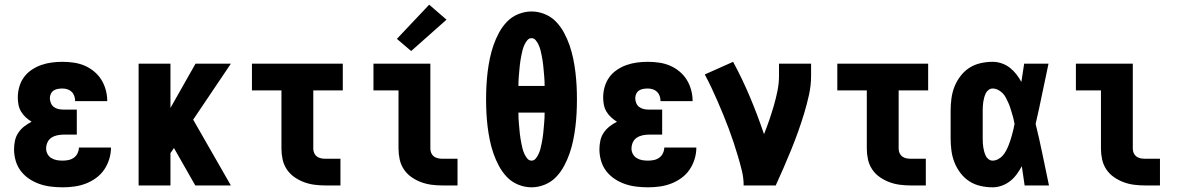

<svg xmlns="http://www.w3.org/2000/svg" viewBox="-20 -792 5040 820"><path d="M248 8Q223 8 198 5Q173 2 149.5 -6Q126 -14 105 -28Q84 -42 69 -61.5Q54 -81 47 -105.5Q40 -130 40 -154Q40 -173 44 -191.5Q48 -210 58.5 -225.5Q69 -241 84 -252.5Q99 -264 115 -272Q102 -280 90 -291Q78 -302 70 -315.5Q62 -329 59 -344.5Q56 -360 56 -376Q56 -399 62.5 -421.5Q69 -444 82.5 -462.5Q96 -481 115.5 -494Q135 -507 156.5 -514.5Q178 -522 201 -525Q224 -528 247 -528Q271 -528 295 -524.5Q319 -521 340.5 -512Q362 -503 381 -487.5Q400 -472 412.5 -452Q425 -432 431.5 -408.5Q438 -385 438 -362Q438 -361 438 -360.5Q438 -360 438 -360H301Q301 -360 301 -360Q301 -360 301 -360Q301 -371 297.5 -381.5Q294 -392 286.5 -399.5Q279 -407 268.5 -410.5Q258 -414 247 -414Q238 -414 228 -412.5Q218 -411 210 -406Q202 -401 197.5 -392Q193 -383 193 -373Q193 -363 197 -352.5Q201 -342 209.5 -335.5Q218 -329 228.5 -326.5Q239 -324 250 -324H308V-217H250Q237 -217 223.5 -214Q210 -211 199 -203.5Q188 -196 182.5 -183.5Q177 -171 177 -157Q177 -145 183 -134Q189 -123 200 -116.5Q211 -110 223 -108Q235 -106 248 -106Q260 -106 272.5 -108.5Q285 -111 295.5 -118.5Q306 -126 311.5 -138Q317 -150 317 -162H454Q454 -137 446.5 -112.5Q439 -88 425 -67.5Q411 -47 390.5 -32Q370 -17 346.5 -8Q323 1 298 4.5Q273 8 248 8Z M572 0V-520H708V-331L815 -520H966L805 -281L966 0H814L724 -158L723 -160L708 -138V0Z M1370 0Q1346 0 1323 -3Q1300 -6 1278.5 -14Q1257 -22 1237.5 -35.5Q1218 -49 1205 -68.5Q1192 -88 1187 -111Q1182 -134 1182 -157V-406H1056V-520H1444V-406H1318V-157Q1318 -147 1322 -138Q1326 -129 1333.5 -123.5Q1341 -118 1350.5 -116Q1360 -114 1370 -114H1434V0Z M1870 0Q1846 0 1823 -3Q1800 -6 1778.5 -14Q1757 -22 1737.5 -35.5Q1718 -49 1705 -68.5Q1692 -88 1687 -111Q1682 -134 1682 -157V-406H1575V-520H1818V-157Q1818 -147 1822 -138Q1826 -129 1833.5 -123.5Q1841 -118 1850.5 -116Q1860 -114 1870 -114H1934V0ZM1736 -574 1675 -626 1813 -772 1887 -708Z M2250 8Q2221 8 2193 -3.5Q2165 -15 2145 -36Q2125 -57 2111 -83Q2097 -109 2087.5 -136.5Q2078 -164 2072 -193Q2066 -222 2062.5 -251Q2059 -280 2057.5 -309Q2056 -338 2056 -368Q2056 -397 2057.5 -426Q2059 -455 2062.5 -484Q2066 -513 2072 -542Q2078 -571 2087.5 -598.5Q2097 -626 2111 -652Q2125 -678 2145 -699Q2165 -720 2193 -731.5Q2221 -743 2250 -743Q2279 -743 2307 -731.5Q2335 -720 2355 -699Q2375 -678 2389 -652Q2403 -626 2412.5 -598.5Q2422 -571 2428 -542Q2434 -513 2437.5 -484Q2441 -455 2442.5 -426Q2444 -397 2444 -368Q2444 -338 2442.5 -309Q2441 -280 2437.5 -251Q2434 -222 2428 -193Q2422 -164 2412.5 -136.5Q2403 -109 2389 -83Q2375 -57 2355 -36Q2335 -15 2307 -3.5Q2279 8 2250 8ZM2194 -425H2306Q2306 -436 2305.5 -447Q2305 -458 2304 -469Q2303 -480 2302 -491Q2301 -502 2300 -513Q2299 -524 2297 -535Q2295 -546 2293 -557Q2291 -568 2288 -579Q2285 -590 2280.5 -600Q2276 -610 2268.5 -619.5Q2261 -629 2250 -629Q2239 -629 2231.5 -619.5Q2224 -610 2219.5 -600Q2215 -590 2212 -579Q2209 -568 2207 -557Q2205 -546 2203 -535Q2201 -524 2200 -513Q2199 -502 2198 -491Q2197 -480 2196 -469Q2195 -458 2194.5 -447Q2194 -436 2194 -425ZM2250 -106Q2261 -106 2268.5 -115.5Q2276 -125 2280.5 -135Q2285 -145 2288 -156Q2291 -167 2293 -178Q2295 -189 2297 -200Q2299 -211 2300 -222Q2301 -233 2302 -244Q2303 -255 2304 -266Q2305 -277 2305.5 -288Q2306 -299 2306 -311H2194Q2194 -299 2194.5 -288Q2195 -277 2196 -266Q2197 -255 2198 -244Q2199 -233 2200 -222Q2201 -211 2203 -200Q2205 -189 2207 -178Q2209 -167 2212 -156Q2215 -145 2219.5 -135Q2224 -125 2231.5 -115.5Q2239 -106 2250 -106Z M2748 8Q2723 8 2698 5Q2673 2 2649.5 -6Q2626 -14 2605 -28Q2584 -42 2569 -61.5Q2554 -81 2547 -105.5Q2540 -130 2540 -154Q2540 -173 2544 -191.5Q2548 -210 2558.5 -225.5Q2569 -241 2584 -252.5Q2599 -264 2615 -272Q2602 -280 2590 -291Q2578 -302 2570 -315.5Q2562 -329 2559 -344.5Q2556 -360 2556 -376Q2556 -399 2562.5 -421.5Q2569 -444 2582.5 -462.5Q2596 -481 2615.5 -494Q2635 -507 2656.5 -514.5Q2678 -522 2701 -525Q2724 -528 2747 -528Q2771 -528 2795 -524.5Q2819 -521 2840.5 -512Q2862 -503 2881 -487.5Q2900 -472 2912.5 -452Q2925 -432 2931.5 -408.5Q2938 -385 2938 -362Q2938 -361 2938 -360.5Q2938 -360 2938 -360H2801Q2801 -360 2801 -360Q2801 -360 2801 -360Q2801 -371 2797.5 -381.5Q2794 -392 2786.5 -399.5Q2779 -407 2768.5 -410.5Q2758 -414 2747 -414Q2738 -414 2728 -412.5Q2718 -411 2710 -406Q2702 -401 2697.5 -392Q2693 -383 2693 -373Q2693 -363 2697 -352.5Q2701 -342 2709.5 -335.5Q2718 -329 2728.5 -326.5Q2739 -324 2750 -324H2808V-217H2750Q2737 -217 2723.5 -214Q2710 -211 2699 -203.5Q2688 -196 2682.5 -183.5Q2677 -171 2677 -157Q2677 -145 2683 -134Q2689 -123 2700 -116.5Q2711 -110 2723 -108Q2735 -106 2748 -106Q2760 -106 2772.5 -108.5Q2785 -111 2795.5 -118.5Q2806 -126 2811.5 -138Q2817 -150 2817 -162H2954Q2954 -137 2946.5 -112.5Q2939 -88 2925 -67.5Q2911 -47 2890.5 -32Q2870 -17 2846.5 -8Q2823 1 2798 4.5Q2773 8 2748 8Z M3156 0Q3156 -32 3148.5 -62.5Q3141 -93 3132 -123.5Q3123 -154 3113 -184Q3103 -214 3092 -243.5Q3081 -273 3069 -302Q3057 -331 3044.5 -360Q3032 -389 3018.5 -417.5Q3005 -446 2990 -474L3111 -528Q3151 -454 3183.5 -376.5Q3216 -299 3243 -219Q3255 -249 3265.5 -279.5Q3276 -310 3285 -341Q3294 -372 3300.5 -404Q3307 -436 3307 -468V-520H3444V-468Q3444 -427 3435 -386.5Q3426 -346 3414 -306.5Q3402 -267 3388 -228Q3374 -189 3358.5 -151Q3343 -113 3326.5 -75Q3310 -37 3293 0Z M3870 0Q3846 0 3823 -3Q3800 -6 3778.5 -14Q3757 -22 3737.5 -35.5Q3718 -49 3705 -68.5Q3692 -88 3687 -111Q3682 -134 3682 -157V-406H3556V-520H3944V-406H3818V-157Q3818 -147 3822 -138Q3826 -129 3833.5 -123.5Q3841 -118 3850.5 -116Q3860 -114 3870 -114H3934V0Z M4219 8Q4193 8 4167 2Q4141 -4 4119.5 -18Q4098 -32 4082 -53Q4066 -74 4056.5 -98Q4047 -122 4043.5 -148Q4040 -174 4040 -200V-320Q4040 -346 4043.5 -372Q4047 -398 4056.5 -422Q4066 -446 4082 -467Q4098 -488 4119.5 -502Q4141 -516 4167 -522Q4193 -528 4219 -528Q4239 -528 4258 -521.5Q4277 -515 4292.5 -503Q4308 -491 4320.5 -475Q4333 -459 4342 -442Q4345 -461 4348 -480.5Q4351 -500 4354 -520H4458Q4444 -456 4431 -391.5Q4418 -327 4403 -263Q4419 -198 4432.5 -132Q4446 -66 4460 0H4356Q4353 -21 4350 -41.5Q4347 -62 4344 -82Q4334 -64 4322 -47.5Q4310 -31 4294 -18.5Q4278 -6 4258.5 1Q4239 8 4219 8ZM4219 -106Q4231 -106 4242.5 -112Q4254 -118 4262 -127Q4270 -136 4276 -147Q4282 -158 4286.5 -169Q4291 -180 4295 -192Q4299 -204 4302 -215.5Q4305 -227 4308 -239Q4311 -251 4313 -263Q4311 -275 4308 -286.5Q4305 -298 4301.5 -309.5Q4298 -321 4294.5 -332Q4291 -343 4286 -354Q4281 -365 4275.5 -375.5Q4270 -386 4261.5 -394.5Q4253 -403 4242 -408.5Q4231 -414 4219 -414Q4210 -414 4202 -408Q4194 -402 4190 -393.5Q4186 -385 4183.5 -376Q4181 -367 4179.5 -357.5Q4178 -348 4177.5 -338.5Q4177 -329 4177 -320V-200Q4177 -191 4177.5 -181.5Q4178 -172 4179.5 -162.5Q4181 -153 4183.5 -144Q4186 -135 4190 -126.5Q4194 -118 4202 -112Q4210 -106 4219 -106Z M4870 0Q4846 0 4823 -3Q4800 -6 4778.5 -14Q4757 -22 4737.5 -35.5Q4718 -49 4705 -68.5Q4692 -88 4687 -111Q4682 -134 4682 -157V-406H4575V-520H4818V-157Q4818 -147 4822 -138Q4826 -129 4833.5 -123.5Q4841 -118 4850.5 -116Q4860 -114 4870 -114H4934V0Z"/></svg>

Font: Iosevka SS04 Heavy
Style: Regular
Weight: 900
Monospace: yes
Designer: Belleve Invis
Foundry: Belleve Invis
Version: Version 19.0.0; ttfautohint (v1.8.4)